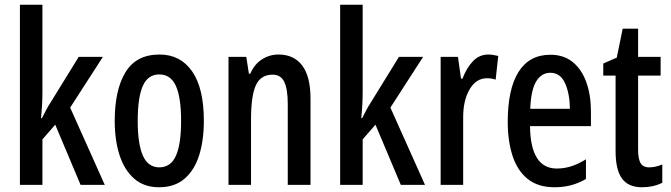

<svg xmlns="http://www.w3.org/2000/svg" viewBox="-20 -831 2830 810"><path d="M159 -447Q159 -416 157.5 -389Q156 -362 153 -333H157Q167 -352 175 -367.5Q183 -383 193 -398L312 -591H414L276 -377L422 -51H320L213 -305L159 -243V-51H64V-811H159Z M840 -321Q840 -240 820.5 -177Q801 -114 759 -77.5Q717 -41 651 -41Q588 -41 546.5 -77Q505 -113 484.5 -176Q464 -239 464 -321Q464 -452 509.5 -526.5Q555 -601 653 -601Q741 -601 790.5 -530Q840 -459 840 -321ZM561 -321Q561 -223 583 -174Q605 -125 652 -125Q700 -125 722 -173.5Q744 -222 744 -321Q744 -420 722 -468.5Q700 -517 652 -517Q604 -517 582.5 -468.5Q561 -420 561 -321Z M1155 -601Q1220 -601 1255 -554.5Q1290 -508 1290 -414V-51H1194V-392Q1194 -454 1179.5 -485Q1165 -516 1130 -516Q1080 -516 1059.5 -471.5Q1039 -427 1039 -326V-51H944V-591H1019L1030 -520H1036Q1053 -560 1085 -580.5Q1117 -601 1155 -601Z M1510 -447Q1510 -416 1508.5 -389Q1507 -362 1504 -333H1508Q1518 -352 1526 -367.5Q1534 -383 1544 -398L1663 -591H1765L1627 -377L1773 -51H1671L1564 -305L1510 -243V-51H1415V-811H1510Z M2040 -601Q2049 -601 2059.5 -599.5Q2070 -598 2082 -595L2071 -495Q2063 -498 2053.5 -499.5Q2044 -501 2035 -501Q1988 -501 1960.5 -453Q1933 -405 1934 -331V-51H1839V-591H1912L1925 -499H1931Q1948 -544 1975 -572.5Q2002 -601 2040 -601Z M2302 -600Q2359 -600 2397 -568.5Q2435 -537 2454 -483Q2473 -429 2473 -360V-299H2216Q2218 -120 2329 -120Q2360 -120 2390 -129.5Q2420 -139 2452 -159V-76Q2393 -41 2320 -41Q2249 -41 2205.5 -76.5Q2162 -112 2142 -174.5Q2122 -237 2122 -317Q2122 -455 2167.5 -527.5Q2213 -600 2302 -600ZM2302 -524Q2264 -524 2242 -487.5Q2220 -451 2217 -372H2384Q2384 -435 2364 -479.5Q2344 -524 2302 -524Z M2719 -125Q2732 -125 2745.5 -128Q2759 -131 2774 -137V-60Q2736 -41 2689 -41Q2630 -41 2603.5 -78.5Q2577 -116 2577 -193V-512H2525V-563L2582 -588L2607 -710H2672V-591H2767V-512H2672V-199Q2672 -162 2682 -143.5Q2692 -125 2719 -125Z"/></svg>

Font: Noto Sans Tamil UI ExtraCondensed Medium
Style: Regular
Weight: 500
Width: 2
Designer: Jelle Bosma - Monotype Design Team
Foundry: Monotype Imaging Inc.
Version: Version 2.004; ttfautohint (v1.8.4.7-5d5b)